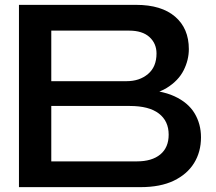

<svg xmlns="http://www.w3.org/2000/svg" viewBox="-20 -770 887 790"><path d="M539 -372 552 -401Q641 -400 697.5 -374Q754 -348 780.5 -304Q807 -260 807 -205Q807 -145 778.5 -99Q750 -53 695 -26.5Q640 0 558 0H58V-385V-750H540Q644 -750 700.5 -701.5Q757 -653 757 -568Q757 -523 735.5 -480.5Q714 -438 666.5 -408.5Q619 -379 539 -372ZM191 -37 140 -106H543Q605 -106 639.5 -134.5Q674 -163 674 -216Q674 -272 633.5 -303Q593 -334 514 -334H134V-436H501Q554 -436 589 -465.5Q624 -495 624 -550Q624 -591 595 -617.5Q566 -644 511 -644H140L191 -713V-385Z"/></svg>

Font: Bounded
Style: Regular
Weight: 400
Designer: Vlad Churkin
Version: Version 1.0